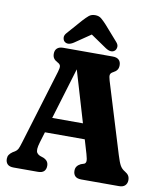

<svg xmlns="http://www.w3.org/2000/svg" viewBox="-97 -985 890 1062"><g transform="rotate(10 348.5 -454.0)"><path d="M157.2 -307.4H446.7L447.8 -222.1H156.4ZM234.1 -41.3Q234.1 -21.9 223.2 -10.9Q212.3 0 188.5 0H52.6Q29.3 0 18.2 -10.9Q7.1 -21.9 7.1 -41.3Q7.1 -54.4 13.2 -63.7Q19.3 -73.1 32.1 -82.2L45 -89.9Q55.8 -96.8 61.1 -106.7Q66.5 -116.7 75.3 -146.2L202.5 -564.7Q209.8 -588.5 207.2 -598.5Q204.6 -608.4 190.5 -615.4Q176.2 -622.7 169.2 -632.8Q162.1 -642.8 162.1 -658.7Q162.1 -678.6 173.9 -689.3Q185.6 -700 207.7 -700H486.3Q508.9 -700 520.4 -689.2Q532 -678.4 532 -658.7Q532 -642.9 525 -632.8Q518 -622.7 503.7 -615.4Q490.2 -608.6 487.6 -598.8Q485 -589 492.1 -565.7L613.5 -169.4Q625.9 -128.7 635.6 -112Q645.4 -95.4 661.4 -86.2Q677 -77 683.5 -66.8Q690 -56.7 690 -41.3Q690 -23.1 678.6 -11.5Q667.3 0 644.3 0H432.7Q409 0 398.1 -10.9Q387.1 -21.9 387.1 -41.3Q387.1 -56.4 394.3 -66Q401.4 -75.7 415 -82.6L434.3 -89.2Q441.9 -92.6 443.5 -103.4Q445 -114.3 436.3 -143.8L293.7 -624.9L311.1 -624.4L171.5 -163Q164.3 -138.8 163.5 -124.5Q162.7 -110.3 168.1 -102.2Q173.6 -94.2 184.5 -89.2L206.3 -81.8Q221.6 -74.5 227.8 -64.8Q234.1 -55.2 234.1 -41.3ZM386.6 -824H315.3L439.9 -739Q473.3 -717 492.9 -735.2Q500.3 -742.5 501.7 -755.9Q503.1 -769.3 489.9 -783.6L416.5 -867.1Q399.6 -885.6 385.9 -897Q372.2 -908.5 350.8 -908.5Q329.7 -908.5 316 -897Q302.4 -885.5 285.6 -867.1L212.3 -783.6Q199.2 -769.3 200.4 -755.8Q201.7 -742.4 209 -735.2Q228.6 -717.2 261.9 -739Z"/></g></svg>

Font: Fraunces 144pt S100 Black
Style: Regular
Weight: 900
Version: Version 1.000